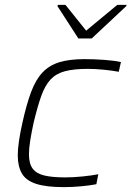

<svg xmlns="http://www.w3.org/2000/svg" viewBox="-20 -761 540 789"><path d="M243 8Q170 8 128.5 -5.5Q87 -19 70 -48Q53 -77 53 -123Q53 -148 58 -182Q63 -216 72 -256Q89 -333 108 -383.5Q127 -434 155 -463.5Q183 -493 224.5 -505.5Q266 -518 327 -518Q366 -518 408 -515Q450 -512 477 -506L468 -466Q442 -471 406.5 -474.5Q371 -478 341 -478Q284 -478 247.5 -468.5Q211 -459 188 -434.5Q165 -410 149.5 -366.5Q134 -323 118 -256Q109 -214 104 -182.5Q99 -151 99 -127Q99 -89 114 -68.5Q129 -48 161.5 -40Q194 -32 248 -32Q282 -32 320.5 -36Q359 -40 384 -45L376 -4Q351 1 314 4.5Q277 8 243 8ZM302 -603 216 -736 218 -741H249L334 -635L462 -741H500L499 -736L357 -603Z"/></svg>

Font: Saira SemiExpanded ExtraLight
Style: Italic
Weight: 250
Width: 6
Italic angle: -12°
Designer: Hector Gatti with collaboration of the Omnibus-Type team
Foundry: Omnibus-Type
Version: Version 1.101